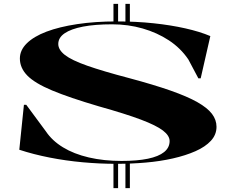

<svg xmlns="http://www.w3.org/2000/svg" viewBox="-20 -835 1185 995"><path d="M630 140V0H653V140ZM568 140V0H592V140ZM568 -717V-815H592V-717ZM630 -717V-815H653V-717ZM583 14Q497 14 409 6Q321 -2 237 -18.5Q153 -35 80 -59L104 -292H116L218 -154Q250 -106 306.5 -71.5Q363 -37 440.5 -19Q518 -1 610 -1Q691 -1 746.5 -12.5Q802 -24 830.5 -47Q859 -70 859 -104Q859 -132 824.5 -158.5Q790 -185 710.5 -215Q631 -245 492 -284Q339 -329 249.5 -366.5Q160 -404 121.5 -443.5Q83 -483 83 -532Q83 -575 119 -610.5Q155 -646 221 -671Q287 -696 380 -710Q473 -724 585 -724Q685 -724 775 -714.5Q865 -705 940.5 -688Q1016 -671 1070 -648L1020 -429H1008L956 -527Q916 -586 855 -626Q794 -666 719 -687.5Q644 -709 561 -709Q472 -709 410 -697Q348 -685 315 -662.5Q282 -640 282 -607Q282 -577 316.5 -550Q351 -523 432 -494.5Q513 -466 650 -430Q777 -396 864 -365.5Q951 -335 1003 -305.5Q1055 -276 1078.5 -245Q1102 -214 1102 -178Q1102 -137 1073 -105.5Q1044 -74 993 -51.5Q942 -29 876 -14Q810 1 735 7.5Q660 14 583 14Z"/></svg>

Font: Kalnia Expanded Medium
Style: Regular
Weight: 500
Width: 7
Designer: Frida Medrano
Foundry: Frida Medrano
Version: Version 1.105